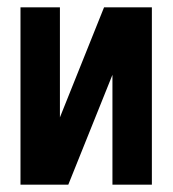

<svg xmlns="http://www.w3.org/2000/svg" viewBox="-20 -502 469 522"><path d="M35.7 -482.1H142.9V-182.9L262.9 -482.1H392.9V0H285.7V-298.6L165.7 0H35.7Z"/></svg>

Font: Aire Exterior
Style: Regular
Weight: 400
Width: 4
Designer: Jayvee Enaguas (HarvettFox96)
Version: 20190503.02